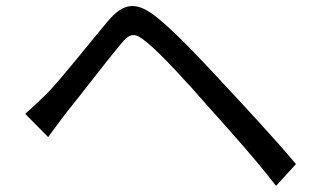

<svg xmlns="http://www.w3.org/2000/svg" viewBox="-20 -653 1040 626"><path d="M62 -282 137 -206C152 -226 174 -257 194 -283C239 -338 323 -448 371 -506C405 -548 419 -548 460 -514C504 -478 587 -388 655 -310C720 -237 811 -137 880 -47L945 -118C873 -204 771 -313 704 -385C640 -454 558 -542 497 -592C425 -652 383 -645 330 -582C267 -507 180 -396 133 -348C106 -322 88 -304 62 -282Z"/></svg>

Font: Noto Sans CJK KR Regular
Style: Regular
Weight: 400
Designer: Ryoko NISHIZUKA (kana & ideographs); Paul D. Hunt (Latin, Greek & Cyrillic); Wenlong ZHANG (bopomofo); Sandoll Communica
Foundry: Adobe Systems Incorporated
Version: Version 1.004;PS 1.004;hotconv 1.0.82;makeotf.lib2.5.63406